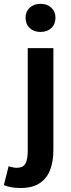

<svg xmlns="http://www.w3.org/2000/svg" viewBox="-69 -755 366 984"><path d="M35.6 208.5Q7.3 208.5 -13.2 204.3Q-33.7 200.2 -49.3 193.8L-24.9 97.2Q-15.1 100.1 -4.4 102.5Q6.3 105 16.6 105Q49.3 105 61.3 83.3Q73.2 61.5 73.2 17.1V-508.3H204.6V14.6Q204.6 68.8 189 112.8Q173.3 156.7 136.2 182.6Q99.1 208.5 35.6 208.5ZM138.7 -591.3Q104.5 -591.3 83.3 -611.3Q62 -631.3 62 -664.1Q62 -695.8 83.3 -715.6Q104.5 -735.4 138.7 -735.4Q172.9 -735.4 194.1 -715.6Q215.3 -695.8 215.3 -664.1Q215.3 -631.3 194.1 -611.3Q172.9 -591.3 138.7 -591.3Z"/></svg>

Font: Akatab ExtraBold
Style: Regular
Weight: 800
Designer: SIL International
Foundry: SIL International
Version: Version 3.000